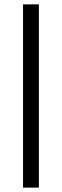

<svg xmlns="http://www.w3.org/2000/svg" viewBox="-20 -731 284 883"><path d="M158.7 -710.9V131.8H85.9V-710.9Z"/></svg>

Font: Roboto21382017
Style: Regular
Weight: 400
Designer: Christian Robertson
Foundry: Google
Version: Version 2.138; 2017